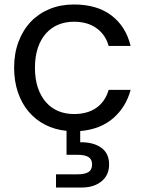

<svg xmlns="http://www.w3.org/2000/svg" viewBox="-20 -577 647 857"><path d="M43 -275Q43 -339 63 -391.5Q83 -444 118 -480.5Q153 -517 202 -537Q251 -557 310 -557Q413 -557 477.5 -508Q542 -459 563 -372H465Q451 -422 411 -451Q371 -480 310 -480Q272 -480 240.5 -467Q209 -454 185.5 -428Q162 -402 149 -363.5Q136 -325 136 -275Q136 -224 149 -185.5Q162 -147 185.5 -120.5Q209 -94 240.5 -81Q272 -68 310 -68Q371 -68 410.5 -96Q450 -124 465 -176H563Q543 -100 486 -50Q429 0 338 8V58Q396 57 431.5 82Q467 107 467 157Q467 205 433 232.5Q399 260 345 260H230V201H327Q359 201 375 191Q391 181 391 157Q391 134 375 124Q359 114 327 114H277V7Q225 2 182 -20Q139 -42 108 -78.5Q77 -115 60 -165Q43 -215 43 -275Z"/></svg>

Font: Poppins
Style: Regular
Weight: 400
Designer: Ninad Kale (Devanagari), Jonny Pinhorn (Latin)
Foundry: Indian Type Foundry
Version: Version 3.002 2017